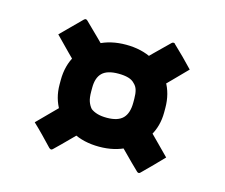

<svg xmlns="http://www.w3.org/2000/svg" viewBox="-72 -617 744 635"><g transform="rotate(15 300.0 -299.0)"><path d="M252 -423Q237 -409 217.5 -389.5Q198 -370 182 -353Q180 -351 178 -350.5Q176 -350 174 -350.5Q172 -351 170 -353Q147 -376 121.5 -401.5Q96 -427 74 -450Q88 -464 106.5 -482.5Q125 -501 143 -519Q145 -521 146.5 -521.5Q148 -522 149 -522Q152 -522 155 -519Q179 -496 204 -471Q229 -446 252 -423ZM346 -423Q369 -446 394 -471Q419 -496 443 -519Q446 -522 449 -522Q451 -522 452.5 -521.5Q454 -521 455 -519Q473 -502 490 -485Q507 -468 524 -450Q502 -427 476.5 -401.5Q451 -376 428 -353Q426 -351 424 -350.5Q422 -350 420 -350.5Q418 -351 416 -353Q413 -357 403 -366.5Q393 -376 381 -388.5Q369 -401 359 -410.5Q349 -420 346 -423ZM346 -175Q362 -190 381 -209Q400 -228 416 -245Q419 -248 422 -248Q425 -248 428 -245Q451 -223 476.5 -197Q502 -171 524 -149Q510 -134 491.5 -115.5Q473 -97 455 -79Q454 -78 452.5 -77Q451 -76 449 -76Q446 -76 443 -79Q419 -102 394 -127.5Q369 -153 346 -175ZM252 -175Q229 -153 204 -127.5Q179 -102 155 -79Q152 -76 149 -76Q148 -76 146.5 -77Q145 -78 143 -79Q126 -97 109 -114.5Q92 -132 74 -149Q96 -171 121.5 -197Q147 -223 170 -245Q172 -247 174 -247.5Q176 -248 178 -247.5Q180 -247 182 -245Q185 -242 195 -232Q205 -222 217 -210Q229 -198 239 -188Q249 -178 252 -175ZM121 -306Q121 -356 144 -394Q167 -432 207 -453.5Q247 -475 300 -475Q353 -475 393 -453.5Q433 -432 456 -394Q479 -356 479 -306V-291Q479 -244 456 -206.5Q433 -169 393 -147.5Q353 -126 300 -126Q247 -126 207 -147.5Q167 -169 144 -206.5Q121 -244 121 -291ZM228 -296Q228 -274 232.5 -261.5Q237 -249 245 -240Q254 -233 267.5 -229Q281 -225 300 -225Q338 -225 355 -242.5Q372 -260 372 -296V-309Q372 -327 368.5 -339Q365 -351 356 -359Q348 -368 334 -372Q320 -376 300 -376Q262 -376 245 -359.5Q228 -343 228 -309Z"/></g></svg>

Font: RecMonoLinear Nerd Font Mono
Style: Bold
Weight: 700
Monospace: yes
Version: Version 1.085; ttfautohint (v1.8.4.7-5d5b);Nerd Fonts 3.2.1